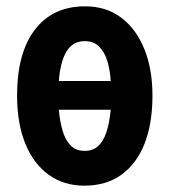

<svg xmlns="http://www.w3.org/2000/svg" viewBox="-20 -577 547 607"><path d="M462 -275Q462 -185 436.5 -121.5Q411 -58 363 -24Q315 10 247 10Q182 10 134 -24.5Q86 -59 60 -123Q34 -187 34 -275Q34 -410 90.5 -483.5Q147 -557 249 -557Q316 -557 363.5 -521Q411 -485 436.5 -421.5Q462 -358 462 -275ZM248 -100Q273 -100 289.5 -114.5Q306 -129 316 -158Q326 -187 330 -230H166Q169 -195 177.5 -165Q186 -135 203 -117.5Q220 -100 248 -100ZM248 -447Q211 -447 191 -415.5Q171 -384 166 -321H330Q328 -355 319.5 -383.5Q311 -412 293.5 -429.5Q276 -447 248 -447Z"/></svg>

Font: Noto Sans Display ExtraCondensed
Style: Bold
Weight: 700
Width: 2
Designer: Monotype Design Team
Foundry: Monotype Imaging Inc.
Version: Version 2.003